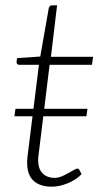

<svg xmlns="http://www.w3.org/2000/svg" viewBox="-20 -692 375 720"><path d="M34 -256 38 -284H308L304 -256ZM174 8Q125 8 101 -19Q77 -46 83 -104L126 -449H52Q47 -449 44.5 -452Q42 -455 42 -460L44 -474L131 -480L163 -662Q166 -672 175 -672H194L171 -479H329L325 -449H166L124 -106Q120 -65 137 -45Q154 -25 185 -25Q201 -25 219 -34Q237 -43 251.5 -51.5Q266 -60 271 -60Q275 -60 277 -56L286 -39Q266 -18 234.5 -5Q203 8 174 8Z"/></svg>

Font: Aleo ExtraLight
Style: Italic
Weight: 250
Italic angle: -7°
Designer: Alessio Laiso
Foundry: Alessio Laiso
Version: Version 2.001;gftools[0.9.29]